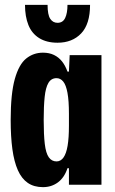

<svg xmlns="http://www.w3.org/2000/svg" viewBox="-20 -761 474 791"><path d="M157 10Q120 10 94.5 -7.5Q69 -25 53.5 -60Q38 -95 31 -146.5Q24 -198 24 -267Q24 -375 41 -435.5Q58 -496 88 -520Q118 -544 157 -544Q183 -544 202.5 -534.5Q222 -525 235.5 -508Q249 -491 258 -466H264L267 -534H398V0H264V-68H258Q245 -29 218.5 -9.5Q192 10 157 10ZM213 -96Q230 -96 241.5 -112Q253 -128 258.5 -160.5Q264 -193 264 -242V-292Q264 -346 258 -378.5Q252 -411 240.5 -425Q229 -439 213 -439Q191 -439 179.5 -419.5Q168 -400 164 -361.5Q160 -323 160 -267Q160 -206 164.5 -168Q169 -130 181 -113Q193 -96 213 -96ZM217 -585Q172 -585 141.5 -604Q111 -623 97 -658Q83 -693 83 -741H176Q176 -700 187 -683.5Q198 -667 217 -667Q239 -667 248.5 -687Q258 -707 258 -741H351Q351 -662 314.5 -623.5Q278 -585 217 -585Z"/></svg>

Font: Mona Sans Condensed
Style: Bold
Weight: 700
Width: 3
Designer: Deni Anggara
Foundry: GitHub
Version: Version 2.000